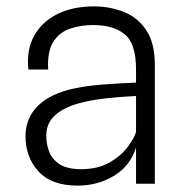

<svg xmlns="http://www.w3.org/2000/svg" viewBox="-20 -576 590 602"><path d="M224 6Q141 6 100.5 -38.8Q60 -83.5 60 -148.5Q60 -206.5 99.5 -244.8Q139 -283 212 -298.5Q254.5 -307.5 305.2 -311.2Q356 -315 406.5 -317V-359Q406.5 -439.5 371 -468.5Q335.5 -497.5 272 -497.5Q234 -497.5 200.5 -486.5Q167 -475.5 147.5 -445.5Q128 -415.5 131 -358H69Q62.5 -419.5 87.2 -464Q112 -508.5 160.5 -532.2Q209 -556 275 -556Q323 -556 366.8 -539.2Q410.5 -522.5 438 -482.2Q465.5 -442 465.5 -371.5V0H406.5V-113.5Q388 -55 337 -24.5Q286 6 224 6ZM232.5 -45.5Q286.5 -45.5 323 -66.2Q359.5 -87 380 -114.8Q400.5 -142.5 406.5 -162V-275Q363 -273 315.2 -268Q267.5 -263 229 -252.5Q179 -239 152 -214Q125 -189 125 -150.5Q125 -124.5 134.2 -100.5Q143.5 -76.5 166.8 -61.2Q190 -46 232.5 -45.5Z"/></svg>

Font: Spline Sans Light
Style: Regular
Weight: 300
Designer: Eben Sorkin, Mirko Velimirovic
Foundry: Sorkin Type
Version: Version 1.000; ttfautohint (v1.8.3)